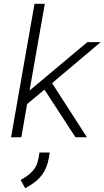

<svg xmlns="http://www.w3.org/2000/svg" viewBox="-20 -720 548 1007"><path d="M253 -284 436 0H376L213 -250L122 -174L92 0H38L161 -700H215L135 -245L438 -499H508ZM88 224 102 216Q137 195 156.5 170.5Q176 146 182 109L187 80H241L236 109Q227 160 201.5 195.5Q176 231 128 258L112 267Z"/></svg>

Font: Bai Jamjuree Light
Style: Italic
Weight: 300
Italic angle: -10°
Version: Version 1.000; ttfautohint (v1.6)